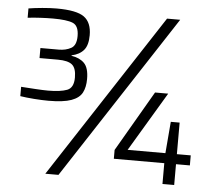

<svg xmlns="http://www.w3.org/2000/svg" viewBox="-50 -745 891 800"><g transform="rotate(5 395.5 -345.0)"><path d="M154 -304Q128 -304 94.5 -306.5Q61 -309 36 -313V-352Q65 -350 97 -348Q129 -346 149 -346Q201 -346 228.5 -356.5Q256 -367 256 -410Q256 -449 238.5 -463.5Q221 -478 179 -478H102V-520H179Q208 -520 230 -532Q252 -544 252 -583Q252 -626 227 -636.5Q202 -647 143 -647Q121 -647 91.5 -645.5Q62 -644 38 -641V-680Q62 -684 95.5 -687Q129 -690 155 -690Q239 -690 270.5 -667Q302 -644 302 -591Q302 -549 284.5 -528.5Q267 -508 234 -501V-499Q268 -494 287.5 -474.5Q307 -455 307 -408Q307 -374 295 -351Q283 -328 250 -316Q217 -304 154 -304ZM168 0 617 -688H672L223 0ZM658 0V-87H447V-124L594 -377H649L501 -129H659L670 -261H707V-129H765V-87H707V0Z"/></g></svg>

Font: Saira Light
Style: Regular
Weight: 300
Designer: Hector Gatti with collaboration of the Omnibus-Type team
Foundry: Omnibus-Type
Version: Version 1.100; ttfautohint (v1.8.3)